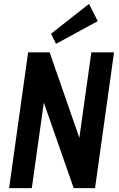

<svg xmlns="http://www.w3.org/2000/svg" viewBox="-20 -970 614 990"><path d="M568 -700 470 0H360L171 -541H220L144 0H27L125 -700H236L424 -159H375L451 -700ZM484 -861 269 -744 243 -796 439 -950Z"/></svg>

Font: Pathway Extreme Condensed SemiBold
Style: Italic
Weight: 600
Width: 3
Italic angle: -8°
Version: Version 1.001;gftools[0.9.26]